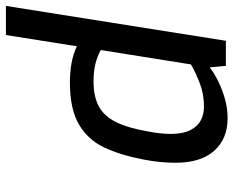

<svg xmlns="http://www.w3.org/2000/svg" viewBox="-92 -712 809 666"><g transform="rotate(-90 313.0 -378.5)"><path d="M236 6Q165 6 123.5 -40.5Q82 -87 82 -174Q82 -230 93 -285Q108 -364 134.5 -421Q161 -478 214.5 -509.5Q268 -541 360 -541Q396 -541 427 -535.5Q458 -530 486 -517L525 -763H626L505 0H418L413 -56Q392 -40 363.5 -26Q335 -12 302.5 -3Q270 6 236 6ZM276 -76Q319 -76 355 -89.5Q391 -103 423 -121L473 -434Q451 -446 425 -452.5Q399 -459 364 -459Q311 -459 277 -440.5Q243 -422 222.5 -380Q202 -338 190 -267Q186 -246 184 -227.5Q182 -209 182 -192Q182 -149 195 -123.5Q208 -98 229 -87Q250 -76 276 -76Z"/></g></svg>

Font: Exo Thin Medium
Style: Italic
Weight: 500
Italic angle: -9°
Version: Version 2.000